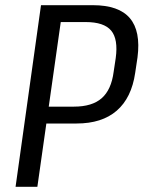

<svg xmlns="http://www.w3.org/2000/svg" viewBox="-20 -720 553 740"><path d="M138 -700H338Q438 -700 480.5 -650Q523 -600 510 -499L501 -439Q487 -343 430 -293.5Q373 -244 275 -244H154L163 -309H265Q335 -309 372 -341.5Q409 -374 418 -443L426 -496Q436 -569 408.5 -602Q381 -635 310 -635H194L217 -655L124 0H40Z"/></svg>

Font: Pathway Extreme SemiCondensed
Style: Italic
Weight: 400
Width: 4
Italic angle: -8°
Version: Version 1.001;gftools[0.9.26]